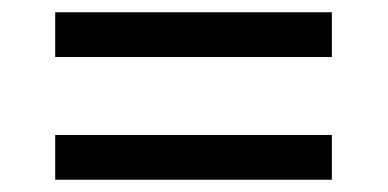

<svg xmlns="http://www.w3.org/2000/svg" viewBox="-20 -479 632 313"><path d="M70 -459H521V-386H70ZM70 -259H521V-186H70Z"/></svg>

Font: ubangla25
Style: Book
Weight: 400
Designer: Jelle Bosma - Monotype Design Team
Foundry: Monotype Imaging Inc.
Version: Version 2.003